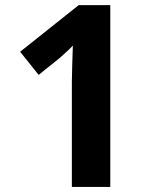

<svg xmlns="http://www.w3.org/2000/svg" viewBox="-20 -734 612 754"><path d="M413.1 0H262.2V-413.1Q262.2 -439 263.7 -481Q265.6 -542 266.1 -555.2Q257.8 -545.9 244.6 -533.7Q227.5 -518.6 213.9 -505.9L131.8 -439.9L59.1 -530.8L289.1 -713.9H413.1Z"/></svg>

Font: Droid Sans Thai
Style: Bold
Weight: 700
Designer: Steve Matteson
Foundry: Ascender Corporation
Version: Version 1.00